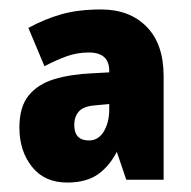

<svg xmlns="http://www.w3.org/2000/svg" viewBox="-20 -742 403 406"><path d="M194 -722Q254 -722 290 -685.5Q326 -649 326 -581V-362H247L227 -421Q211 -390 186.5 -373Q162 -356 122 -356Q74 -356 47.5 -389.5Q21 -423 21 -472Q21 -516 40.5 -540Q60 -564 94.5 -574.5Q129 -585 175 -587L211 -589V-592Q211 -631 168 -631Q143 -631 121 -623Q99 -615 74 -602L40 -683Q75 -702 110.5 -712Q146 -722 194 -722ZM179 -519Q156 -517 146.5 -506Q137 -495 137 -478Q137 -445 168 -445Q188 -445 199.5 -464Q211 -483 211 -511V-522Z"/></svg>

Font: Noto Sans Ethiopic Condensed Black
Style: Regular
Weight: 900
Width: 3
Designer: Monotype Design Team
Foundry: Monotype Imaging Inc.
Version: Version 2.102; ttfautohint (v1.8.4.7-5d5b)